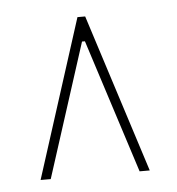

<svg xmlns="http://www.w3.org/2000/svg" viewBox="-35 -733 365 396"><g transform="rotate(-5 147.0 -535.0)"><path d="M239 -371 150 -648H144L55 -371H34L139 -699H155L260 -371Z"/></g></svg>

Font: Moniqa ExtBd Cond Paragraph
Style: Regular
Weight: 800
Width: 3
Designer: Rajesh Rajput
Foundry: Rajesh Rajput
Version: Version 1.000